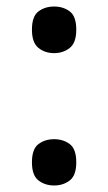

<svg xmlns="http://www.w3.org/2000/svg" viewBox="-20 -562 331 589"><path d="M146 -399Q118 -399 98 -415Q78 -431 78 -471Q78 -512 98 -527Q118 -542 146 -542Q174 -542 194 -527Q214 -512 214 -471Q214 -431 194 -415Q174 -399 146 -399ZM146 7Q118 7 98 -8.5Q78 -24 78 -64Q78 -105 98 -120Q118 -135 146 -135Q174 -135 194 -120Q214 -105 214 -64Q214 -24 194 -8.5Q174 7 146 7Z"/></svg>

Font: Noto Serif Hentaigana Medium
Style: Regular
Weight: 500
Designer: Kazuhiro Yamada
Foundry: nipponia
Version: Version 1.000; ttfautohint (v1.8.4.7-5d5b)